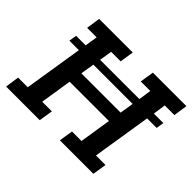

<svg xmlns="http://www.w3.org/2000/svg" viewBox="-127 -784 985 985"><g transform="rotate(45 365.0 -291.5)"><path d="M75 -438H144L155 -507H86L97 -583H341L329 -507H260L249 -438H534L544 -507H475L487 -583H730L719 -507H649L639 -438H708L701 -396H632L581 -76H650L638 0H395L407 -76H476L503 -248H218L191 -76H261L249 0H5L16 -76H86L137 -396H68ZM230 -321H515L527 -396H242Z"/></g></svg>

Font: Rokkitt SemiBold Medium
Style: Italic
Weight: 500
Italic angle: -9°
Version: Version 3.103